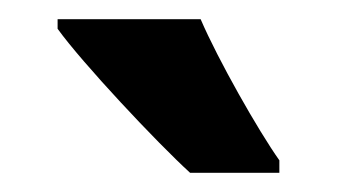

<svg xmlns="http://www.w3.org/2000/svg" viewBox="-20 -786 351 200"><path d="M189 -766H40V-756C66 -720 143 -638 178 -606H271V-619C249 -650 207 -724 189 -766Z"/></svg>

Font: Noto Sans Georgian ExtraCondensed Bold
Style: Regular
Weight: 700
Width: 2
Designer: Monotype Design Team, Akaki Razmadze
Foundry: Google LLC
Version: Version 2.005